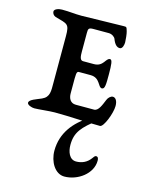

<svg xmlns="http://www.w3.org/2000/svg" viewBox="-109 -523 661 852"><g transform="rotate(15 221.5 -96.5)"><path d="M260 117C260 58 287 30 349 -18H309C247 20 198 78 198 160C198 211 227 260 270 260C331 260 395 214 395 154C395 143 392 136 383 136C378 136 373 143 369 149C353 171 330 182 303 182C272 182 260 148 260 117ZM156 -4C227 -4 298 2 365 2C382 2 409 -68 409 -101C409 -126 399 -138 387 -138C377 -138 366 -127 362 -116C352 -92 341 -61 321 -61H237C212 -61 202 -81 202 -104V-172C202 -208 207 -205 220 -205H266C312 -205 311 -161 330 -161C344 -161 344 -184 344 -229C344 -275 342 -296 332 -296C312 -296 312 -256 268 -256H218C203 -256 202 -276 202 -296V-382C202 -401 204 -406 226 -406H296C311 -406 324 -396 327 -388C336 -364 347 -354 360 -354C373 -354 377 -374 377 -385C377 -395 374 -425 371 -434C365 -454 366 -453 350 -453C308 -453 195 -449 160 -449C124 -449 108 -453 69 -453C54 -453 34 -447 34 -435C34 -426 41 -417 50 -414C107 -398 116 -401 116 -344V-129C116 -92 119 -64 85 -49C63 -39 30 -30 30 -15C30 -5 51 2 63 2C83 2 131 -4 156 -4Z"/></g></svg>

Font: EB Garamond SC 08
Style: Regular
Weight: 400
Version: Version 0.016